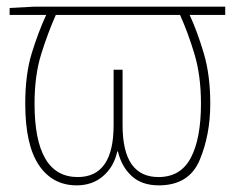

<svg xmlns="http://www.w3.org/2000/svg" viewBox="-20 -548 729 578"><path d="M658 -528H84L9 -524V-503H119Q95 -451 75.5 -387.5Q56 -324 56 -236Q56 -112 97 -51Q138 10 211 10Q258 10 290.5 -18Q323 -46 333 -92H335Q346 -46 376.5 -18Q407 10 458 10Q549 10 581 -66Q613 -142 613 -236Q613 -322 593.5 -387.5Q574 -453 551 -503H658ZM522 -503Q546 -450 565.5 -385Q585 -320 585 -236Q585 -131 554.5 -73Q524 -15 457 -15Q349 -15 349 -171V-338H322V-171Q322 -15 214 -15Q84 -15 84 -236Q84 -321 104 -385Q124 -449 148 -503Z"/></svg>

Font: Noto Sans Display Thin
Style: Regular
Weight: 250
Designer: Monotype Design Team
Foundry: Monotype Imaging Inc.
Version: Version 1.900